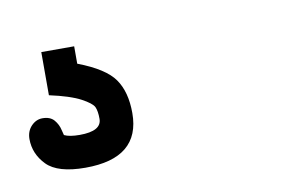

<svg xmlns="http://www.w3.org/2000/svg" viewBox="-390 -79 427 287"><g transform="rotate(-10 -177.0 65.0)"><path d="M-246.1 86.9Q-246.1 75.2 -249 68.8Q-252 62.5 -267.6 54.2Q-283.2 45.9 -314.5 39.1V-26.4H-264.6V0Q-223.6 15.6 -210 35.2Q-196.3 54.7 -196.3 86.9Q-196.3 155.3 -279.3 155.3Q-321.3 155.3 -337.9 138.2Q-354.5 121.1 -354.5 98.6Q-354.5 86.9 -347.2 79.1Q-339.8 71.3 -330.1 71.3Q-318.4 71.3 -312.5 78.1Q-306.6 85 -304.7 93.8L-302.7 101.6Q-294.9 105.5 -279.3 105.5Q-246.1 105.5 -246.1 86.9Z"/></g></svg>

Font: Jura
Style: DemiBold
Weight: 600
Version: Version 2.4